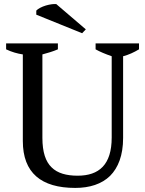

<svg xmlns="http://www.w3.org/2000/svg" viewBox="-20 -913 712 942"><path d="M256 -893C245 -894 225 -892 205 -886C185 -880 166 -870 158 -861V-841L383 -750L401 -769ZM10 -671C37 -658 65 -650 92 -646V-221C92 -65 182 9 349 9C420 9 479 -10 520 -50C560 -90 584 -151 584 -236V-637C611 -644 637 -656 662 -671V-700H449V-671C470 -659 497 -648 528 -637V-238C528 -105 466 -51 361 -51C306 -51 262 -63 233 -92C204 -120 188 -166 188 -237V-646C213 -653 239 -660 264 -671V-700H10Z"/></svg>

Font: PT Serif
Style: Regular
Weight: 400
Designer: A.Korolkova, O.Umpeleva, V.Yefimov
Foundry: ParaType Ltd
Version: Version 1.000;PS 001.000;hotconv 1.0.88;makeotf.lib2.5.64775